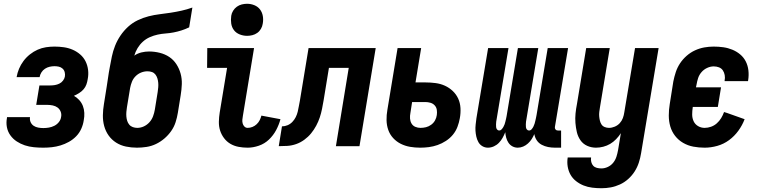

<svg xmlns="http://www.w3.org/2000/svg" viewBox="-20 -775 4040 1018"><path d="M209 8Q184 8 159 5.5Q134 3 111.5 -4.5Q89 -12 69 -25Q49 -38 35 -57.5Q21 -77 16.5 -101Q12 -125 17 -150V-154H139V-153Q137 -139 142.5 -127Q148 -115 158.5 -108Q169 -101 182.5 -98.5Q196 -96 210 -96Q224 -96 239 -98.5Q254 -101 268 -108Q282 -115 292 -127.5Q302 -140 304 -155Q307 -170 301.5 -183.5Q296 -197 285 -205Q274 -213 259.5 -216Q245 -219 230 -219H172L189 -322H247Q259 -322 271 -324Q283 -326 294.5 -331.5Q306 -337 314 -347.5Q322 -358 324 -369Q326 -381 323 -392.5Q320 -404 311.5 -411.5Q303 -419 292 -421.5Q281 -424 269 -424Q256 -424 243 -421Q230 -418 218.5 -410.5Q207 -403 199.5 -391Q192 -379 190 -366H68Q72 -389 81 -410.5Q90 -432 104.5 -451.5Q119 -471 138.5 -486.5Q158 -502 179.5 -511.5Q201 -521 223.5 -524.5Q246 -528 269 -528Q294 -528 318.5 -524.5Q343 -521 365 -511.5Q387 -502 405 -486.5Q423 -471 433.5 -450Q444 -429 447 -404.5Q450 -380 445 -355Q443 -341 438 -327Q433 -313 423 -301.5Q413 -290 399.5 -281.5Q386 -273 372 -267Q388 -258 400.5 -244Q413 -230 419.5 -213Q426 -196 427 -176.5Q428 -157 424 -137Q421 -115 411 -92.5Q401 -70 384 -52.5Q367 -35 345.5 -23Q324 -11 301 -4Q278 3 255 5.5Q232 8 209 8Z M706 8Q676 8 647.5 2Q619 -4 595.5 -19Q572 -34 556 -56.5Q540 -79 532.5 -106.5Q525 -134 525.5 -164Q526 -194 531 -223L546 -317Q549 -335 551.5 -353.5Q554 -372 557 -390L562 -418Q567 -446 573 -475Q579 -504 590 -532Q601 -560 618.5 -586Q636 -612 659 -633Q682 -654 710 -667.5Q738 -681 767.5 -688.5Q797 -696 826 -699.5Q855 -703 884.5 -707.5Q914 -712 943 -718.5Q972 -725 1000 -735L983 -630Q962 -620 941.5 -613.5Q921 -607 900 -603Q879 -599 858 -597.5Q837 -596 816 -591.5Q795 -587 774.5 -578Q754 -569 737.5 -554Q721 -539 709.5 -520Q698 -501 692 -480Q709 -492 729.5 -497Q750 -502 770 -502Q799 -502 827 -495Q855 -488 877.5 -473Q900 -458 915 -435Q930 -412 937.5 -385Q945 -358 944 -329Q943 -300 938 -270L923 -177Q919 -152 911 -127Q903 -102 887.5 -80Q872 -58 851.5 -40.5Q831 -23 807 -11.5Q783 0 757 4Q731 8 706 8ZM708 -97Q726 -97 743 -105Q760 -113 772.5 -127Q785 -141 791.5 -158.5Q798 -176 801 -194L816 -287Q818 -300 819 -312Q820 -324 819 -336Q818 -348 814.5 -359.5Q811 -371 804 -380Q797 -389 786 -393Q775 -397 762 -397Q745 -397 728.5 -390.5Q712 -384 699 -371Q686 -358 679.5 -341.5Q673 -325 670 -309L653 -206Q651 -194 650 -181.5Q649 -169 650 -157Q651 -145 654.5 -134Q658 -123 665.5 -114Q673 -105 684.5 -101Q696 -97 708 -97Z M1293 8Q1268 8 1244.5 3.5Q1221 -1 1201.5 -12.5Q1182 -24 1168 -42.5Q1154 -61 1147 -83Q1140 -105 1140.5 -129.5Q1141 -154 1145 -179L1184 -415H1078L1079 -520H1327L1268 -162Q1266 -151 1265 -141Q1264 -131 1266.5 -121Q1269 -111 1276 -104Q1283 -97 1293 -97Q1306 -97 1318.5 -102Q1331 -107 1341 -116.5Q1351 -126 1357 -138Q1363 -150 1366 -162L1467 -143Q1459 -113 1444 -85Q1429 -57 1406 -35Q1383 -13 1352.5 -2.5Q1322 8 1293 8ZM1290 -585Q1270 -585 1251 -592.5Q1232 -600 1220.5 -615Q1209 -630 1206 -650Q1203 -670 1206 -691Q1208 -705 1216 -718Q1224 -731 1236 -739.5Q1248 -748 1262 -751.5Q1276 -755 1290 -755Q1310 -755 1328.5 -747.5Q1347 -740 1358.5 -725Q1370 -710 1373.5 -690Q1377 -670 1373 -649Q1371 -635 1363.5 -622Q1356 -609 1344 -600.5Q1332 -592 1318 -588.5Q1304 -585 1290 -585Z M1458 0 1475 -105Q1490 -105 1504.5 -111Q1519 -117 1530 -128.5Q1541 -140 1548 -154Q1555 -168 1558.5 -182.5Q1562 -197 1564.5 -212Q1567 -227 1570 -241L1616 -520H1972L1886 0H1761L1829 -415H1724L1696 -244Q1692 -221 1687.5 -198Q1683 -175 1675.5 -152.5Q1668 -130 1656.5 -108.5Q1645 -87 1629.5 -68Q1614 -49 1593.5 -34Q1573 -19 1550 -11Q1527 -3 1504 -1.5Q1481 0 1458 0Z M2208 8Q2180 8 2154 3.5Q2128 -1 2105 -12.5Q2082 -24 2064.5 -43Q2047 -62 2038.5 -86.5Q2030 -111 2029.5 -138Q2029 -165 2034 -193L2088 -520H2213L2183 -338H2236Q2263 -338 2289.5 -334.5Q2316 -331 2339 -320.5Q2362 -310 2380.5 -292.5Q2399 -275 2409.5 -252Q2420 -229 2421.5 -202Q2423 -175 2418 -148Q2414 -125 2405.5 -102.5Q2397 -80 2381.5 -61Q2366 -42 2344.5 -28Q2323 -14 2300 -6Q2277 2 2254 5Q2231 8 2208 8ZM2209 -97Q2224 -97 2238.5 -100.5Q2253 -104 2266 -113.5Q2279 -123 2286.5 -136.5Q2294 -150 2296 -165Q2298 -179 2296 -192.5Q2294 -206 2285 -216Q2276 -226 2262.5 -230Q2249 -234 2235 -234H2165L2156 -176Q2153 -161 2154 -146.5Q2155 -132 2162 -120Q2169 -108 2182 -102.5Q2195 -97 2209 -97Z M2567 8Q2551 8 2537.5 0Q2524 -8 2516.5 -21.5Q2509 -35 2505.5 -50.5Q2502 -66 2501 -82Q2500 -98 2502 -115Q2504 -132 2506 -148L2568 -520H2676L2611 -130Q2610 -123 2610 -115.5Q2610 -108 2610.5 -101Q2611 -94 2615.5 -88.5Q2620 -83 2627 -83Q2634 -83 2639.5 -89Q2645 -95 2649 -102Q2653 -109 2655.5 -116Q2658 -123 2659.5 -130Q2661 -137 2663 -144.5Q2665 -152 2666 -159L2726 -520H2834L2769 -130Q2768 -123 2768 -115.5Q2768 -108 2768.5 -101Q2769 -94 2773.5 -88.5Q2778 -83 2785 -83Q2793 -83 2799 -90Q2805 -97 2808.5 -104.5Q2812 -112 2814.5 -119.5Q2817 -127 2818.5 -135Q2820 -143 2822 -150.5Q2824 -158 2825 -166L2884 -520H2992L2922 -101Q2921 -94 2925.5 -88.5Q2930 -83 2938 -83H2955V8H2923Q2904 8 2886 4.5Q2868 1 2852 -7.5Q2836 -16 2826 -31Q2816 -46 2813 -64Q2807 -50 2799 -37.5Q2791 -25 2779.5 -14.5Q2768 -4 2754 2Q2740 8 2725 8Q2710 8 2697 1Q2684 -6 2676 -18Q2668 -30 2664 -44.5Q2660 -59 2659 -74Q2653 -59 2645 -44.5Q2637 -30 2625.5 -18Q2614 -6 2598.5 1Q2583 8 2567 8Z M3169 223Q3144 223 3120 220Q3096 217 3074.5 208.5Q3053 200 3034.5 185.5Q3016 171 3005 151.5Q2994 132 2990 108.5Q2986 85 2990 60H3114Q3112 72 3115 84Q3118 96 3125.5 104Q3133 112 3144.5 115Q3156 118 3169 118Q3186 118 3203 110Q3220 102 3231.5 87.5Q3243 73 3248.5 55.5Q3254 38 3257 21L3272 -69Q3261 -52 3246.5 -37Q3232 -22 3215 -12Q3198 -2 3178.5 3Q3159 8 3140 8Q3115 8 3093 -2Q3071 -12 3057.5 -31.5Q3044 -51 3038.5 -74.5Q3033 -98 3031 -123Q3029 -148 3031.5 -173Q3034 -198 3039 -223L3088 -520H3213L3161 -206Q3159 -194 3157.5 -182Q3156 -170 3157 -158.5Q3158 -147 3160.5 -136Q3163 -125 3169 -115.5Q3175 -106 3186 -101.5Q3197 -97 3209 -97Q3224 -97 3239.5 -103.5Q3255 -110 3266 -122Q3277 -134 3282.5 -149Q3288 -164 3290 -179L3347 -520H3472L3379 38Q3375 63 3367 87.5Q3359 112 3345 134Q3331 156 3311 174Q3291 192 3267 203Q3243 214 3218.5 218.5Q3194 223 3169 223Z M3716 8Q3685 8 3656 2.5Q3627 -3 3602 -17.5Q3577 -32 3559.5 -54.5Q3542 -77 3534 -104.5Q3526 -132 3526 -162.5Q3526 -193 3531 -223L3550 -343Q3555 -368 3563 -392.5Q3571 -417 3585.5 -439Q3600 -461 3620.5 -479Q3641 -497 3665 -508Q3689 -519 3714 -523.5Q3739 -528 3764 -528Q3790 -528 3815 -524.5Q3840 -521 3863 -511.5Q3886 -502 3904.5 -486.5Q3923 -471 3934 -449.5Q3945 -428 3948 -402.5Q3951 -377 3947 -351L3946 -345H3822V-348Q3825 -362 3822.5 -376.5Q3820 -391 3812.5 -402Q3805 -413 3792 -418Q3779 -423 3764 -423Q3747 -423 3729.5 -415Q3712 -407 3699.5 -392.5Q3687 -378 3681.5 -361Q3676 -344 3673 -326L3670 -312H3803L3786 -208H3653V-206Q3650 -187 3650 -168Q3650 -149 3657.5 -132.5Q3665 -116 3681 -106.5Q3697 -97 3716 -97Q3733 -97 3750 -103Q3767 -109 3780.5 -121Q3794 -133 3803.5 -148.5Q3813 -164 3819 -181L3835 -176L3928 -143Q3916 -111 3895 -82Q3874 -53 3845.5 -32Q3817 -11 3783 -1.5Q3749 8 3716 8Z"/></svg>

Font: Iosevka Curly Extrabold
Style: Italic
Weight: 800
Italic angle: -9°
Monospace: yes
Designer: Belleve Invis
Foundry: Belleve Invis
Version: Version 22.1.2; ttfautohint (v1.8.4)